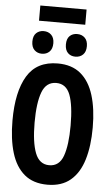

<svg xmlns="http://www.w3.org/2000/svg" viewBox="-67 -1107 665 1158"><g transform="rotate(5 265.0 -527.5)"><path d="M265 9Q179 9 125.5 -36Q72 -81 47 -163.5Q22 -246 22 -359Q22 -533 80 -629Q138 -725 265 -725Q350 -725 403.5 -680.5Q457 -636 482.5 -553.5Q508 -471 508 -358Q508 -246 483 -163.5Q458 -81 404.5 -36Q351 9 265 9ZM266 -109Q327 -109 350.5 -174.5Q374 -240 374 -358Q374 -481 350 -544Q326 -607 266 -607Q205 -607 180.5 -542.5Q156 -478 156 -358Q156 -239 181 -174Q206 -109 266 -109ZM366 -775Q338 -775 320.5 -792.5Q303 -810 303 -844Q303 -878 320.5 -895Q338 -912 366 -912Q394 -912 412 -894.5Q430 -877 430 -844Q430 -810 412 -792.5Q394 -775 366 -775ZM163 -775Q136 -775 118 -792.5Q100 -810 100 -844Q100 -878 118 -895Q136 -912 163 -912Q191 -912 209 -894.5Q227 -877 227 -844Q227 -810 209 -792.5Q191 -775 163 -775ZM129 -972V-1064H409V-972Z"/></g></svg>

Font: Noto Sans Mono Condensed
Style: Bold
Weight: 700
Width: 3
Designer: Monotype Design Team
Foundry: Monotype Imaging Inc.
Version: Version 2.014